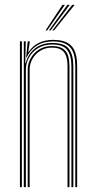

<svg xmlns="http://www.w3.org/2000/svg" viewBox="-20 -770 396 790"><path d="M289.8 0V-497.5Q289.8 -522.2 285.2 -541.2Q280.8 -560.2 270.4 -573.2Q260 -586.2 242.1 -592.9Q224.2 -599.5 197.5 -599.5Q157.5 -599.5 130.2 -581.5Q103 -563.5 89.8 -533.8H87.8L94 -600H102V-593.2L96 -556.5H98Q115.8 -582.8 141.4 -594.4Q167 -606 198.2 -606Q221.2 -606 238.1 -601.4Q255 -596.8 266.4 -587.9Q277.8 -579 284.6 -565.9Q291.5 -552.8 294.5 -535.6Q297.5 -518.5 297.5 -497.5V0ZM62 0V-600H70V0ZM94 0V-484.5Q94 -507.2 105.8 -529.2Q117.5 -551.2 139.9 -565.9Q162.2 -580.5 194 -580.5Q214.8 -580.5 228.6 -575Q242.5 -569.5 250.6 -558.9Q258.8 -548.2 262.2 -532.9Q265.8 -517.5 265.8 -497.5V0H257.8V-497.5Q257.8 -522.2 252 -539.2Q246.2 -556.2 232.4 -565.1Q218.5 -574 193.5 -574Q166.5 -574 145.9 -561.1Q125.2 -548.2 113.6 -527.8Q102 -507.2 102 -484.5V0ZM78 0V-600H86L84 -510.2H86Q95 -547 123.4 -570.1Q151.8 -593.2 195.8 -593.2Q245.8 -593.2 263.8 -568.5Q281.8 -543.8 281.8 -497.5V0H273.8V-497.5Q273.8 -540.8 257.1 -563.8Q240.5 -586.8 195 -586.8Q160.5 -586.8 136.2 -571.6Q112 -556.5 99.2 -533Q86.5 -509.5 86.5 -484.5V0ZM167.5 -645 237 -750H247L174.5 -645ZM195.5 -645 277 -750H287L202.5 -645ZM181.5 -645 257 -750H267L188.5 -645Z"/></svg>

Font: Big Shoulders Inline Text SC Thin
Style: Regular
Weight: 100
Designer: Patric King
Foundry: XO Type Co
Version: Version 2.002